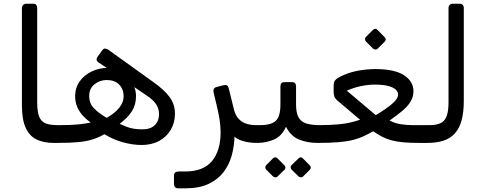

<svg xmlns="http://www.w3.org/2000/svg" viewBox="-20 -770 2623 1037"><path d="M288.4 1.9H270.1Q216.3 1.9 177.9 -16.5Q139.5 -34.8 119 -79.1Q98.4 -123.4 98.4 -200.9V-725.4Q98.4 -736.4 104.8 -743.2Q111.2 -750 124.4 -750H158.5Q170.9 -750 175.9 -743.5Q180.9 -737 180.9 -727V-217.6Q180.9 -164.6 192.4 -138.1Q203.9 -111.6 228.7 -102.8Q253.4 -94.1 291.5 -94.1H303.4Q318.4 -94.1 318.4 -79.1V-28.1Q318.4 1.9 288.4 1.9Z M745.1 13.1Q695.7 13.1 643 -1.8Q590.4 -16.7 543.9 -45.1Q512.7 -27.6 481.1 -17.4Q449.5 -7.1 404.8 -2.6Q360.2 1.9 288 1.9Q273 1.9 273 -13.1V-64.1Q273 -94.1 302.6 -94.1Q365.6 -94.1 403.3 -98.1Q441.1 -102.2 469.9 -107.9Q450.6 -121.5 431.4 -141Q412.1 -160.6 399.3 -187.3Q386.5 -214.1 385.7 -248.3Q385.7 -295.7 410.4 -330.6Q435.2 -365.4 476.1 -384.5Q516.9 -403.5 563.5 -403.5Q574.9 -403.5 587.1 -401.5Q599.3 -399.5 608.4 -395.7L605.6 -370.2L509.6 -434.6Q502.5 -440.1 501.8 -447.6Q501.1 -455 506.1 -462.2L531.1 -497Q539.9 -509.3 549 -507.7Q558.1 -506.1 567 -499.9L807.7 -327.2Q869 -283.5 897 -244.5Q924.9 -205.5 924.9 -156.3Q924.9 -107.9 902.6 -69.6Q880.3 -31.2 839.8 -9.1Q799.3 13.1 745.1 13.1ZM556 -133.7Q601.1 -158.7 624.4 -188.4Q647.7 -218.2 647.7 -249Q647.7 -289.3 623.3 -313.6Q598.9 -337.8 556.2 -337.8Q519.6 -337.8 490.6 -315Q461.7 -292.1 461.7 -251.8Q461.7 -211.2 488 -184.6Q514.4 -157.9 556 -133.7ZM750.3 -71.4Q793.7 -71.6 816.5 -94.5Q839.3 -117.4 838.9 -154.7Q838.7 -184.3 822.5 -208Q806.4 -231.7 771.6 -254.6L661.3 -329.4L682.1 -341.7Q697.4 -320.5 706 -298Q714.6 -275.5 714.6 -251.2Q714.6 -205.1 693.4 -170.6Q672.1 -136.2 626.4 -101.2Q648.4 -91.1 665.9 -84.5Q683.5 -77.9 703.6 -74.7Q723.7 -71.4 750.3 -71.4Z M942.7 247.1Q930.9 247.1 925.2 240.6Q919.6 234.2 919.6 222.3V178.6Q919.6 167.3 926.2 161.8Q932.8 156.2 945.3 156.2H978.6Q1079 156.2 1125.3 99.5Q1171.5 42.9 1171.5 -55.1Q1171.5 -88.6 1165.7 -125.1Q1159.9 -161.6 1150.7 -199.6L1133.6 -270.7Q1131.2 -282.1 1134.8 -289.7Q1138.4 -297.2 1152.1 -300.8L1187 -309.6Q1197.9 -312.1 1203 -310.2Q1208.2 -308.2 1211.3 -303.3Q1214.4 -298.4 1215.7 -291.3L1244.2 -176.4Q1252.4 -144.2 1271.1 -126Q1289.7 -107.7 1313.8 -100.9Q1337.8 -94.1 1362.4 -94.1H1382Q1399.4 -94.1 1399.4 -79.1V-28.1Q1399.4 1.9 1369.4 1.9Q1325.8 1.9 1292 -8.2Q1258.1 -18.3 1246.6 -32.7Q1245.2 19.2 1231.7 69.1Q1218.1 119 1187.8 159.1Q1157.4 199.1 1107 223.1Q1056.6 247.1 982.2 247.1Z M1369 1.9Q1354 1.9 1354 -13.9V-64.1Q1354 -94.1 1384 -94.1Q1445.5 -94.1 1470.1 -118.1Q1494.6 -142.2 1494.6 -205.4V-303.9Q1494.6 -326.4 1516.5 -326.4H1557.1Q1579 -326.4 1579 -303.9V-205.4Q1579 -162.2 1591.6 -137.8Q1604.2 -113.4 1632.6 -103.7Q1661.1 -94.1 1709.6 -94.1Q1724.6 -94.1 1724.6 -79.1V-28.1Q1724.6 1.9 1694.6 1.9Q1640 1.9 1594.9 -16.5Q1549.9 -34.9 1524.6 -85.7Q1503 -35.6 1460.7 -16.9Q1418.4 1.9 1369 1.9ZM1478.6 183.9Q1474.1 188.4 1467.1 187.9Q1460.2 187.4 1454.6 182.9L1417.8 146Q1413.2 141.2 1413.1 134Q1413 126.7 1417.8 122L1454.6 85.1Q1460.2 79.6 1466.7 79.6Q1473.2 79.6 1478.6 85.1L1515.3 122Q1520.9 126.7 1521.4 134.1Q1521.9 141.4 1516.3 147ZM1616.4 183.9Q1611.8 188.4 1605 187.9Q1598.1 187.4 1592.6 182.9L1554.7 146Q1550.1 141.2 1550 133.9Q1549.9 126.6 1554.7 122L1592.6 85.1Q1598.1 79.6 1604.5 79.6Q1610.8 79.6 1615.4 85.1L1652.2 122Q1657.8 126.7 1658.3 134.1Q1658.8 141.4 1653.2 147Z M1694.2 1.9Q1688 1.9 1684 -1.7Q1680 -5.3 1680 -17.2V-70.6Q1680 -84.6 1688 -89.3Q1696 -94.1 1709.2 -94.1Q1766.5 -94.9 1804.5 -98.1Q1842.6 -101.4 1870.5 -107.9Q1898.5 -114.4 1924.8 -123.3L1804.1 -225.4Q1789.9 -237.7 1785.9 -248.9Q1781.9 -260.1 1781.9 -276.2L1782.1 -306.8Q1782.1 -326.6 1789.9 -336.2Q1797.7 -345.9 1811.6 -352.9Q1856 -376.7 1906.8 -386.8Q1957.7 -396.9 2007.6 -396.9Q2111.1 -396.9 2162.1 -363.7Q2213.1 -330.4 2213.1 -277.6Q2213.1 -246.9 2197 -220.6Q2181 -194.2 2151.7 -170.1Q2122.5 -145.9 2084.2 -119.2Q2110.7 -104.6 2143.7 -99.3Q2176.7 -94.1 2207.2 -94.1H2300.1Q2314.8 -94.1 2314.8 -79.5V-27.9Q2314.8 1.9 2284.7 1.9H2247.9Q2196.7 1.9 2160.4 -1.2Q2124.2 -4.3 2096.5 -11.5Q2068.9 -18.7 2045.3 -30.8Q2021.8 -42.9 1995.8 -60.9Q1969.1 -46 1943.8 -34.1Q1918.5 -22.3 1886.7 -14.1Q1854.8 -6 1808.6 -2.1Q1762.4 1.9 1694.2 1.9ZM2009.5 -148.1Q2061.3 -178.6 2095.7 -207.4Q2130 -236.2 2130.2 -258.9Q2130.4 -273.6 2117.7 -285.8Q2104.9 -297.9 2077.4 -305.5Q2049.8 -313 2004.9 -313Q1970.1 -313 1932.1 -305.4Q1894.1 -297.9 1852.9 -280.3ZM2019.4 -506.7Q2014.7 -501.9 2007.5 -502.4Q2000.2 -502.9 1994.7 -507.7L1956.5 -545.9Q1951.6 -551.6 1951.6 -558.7Q1951.6 -565.7 1956.5 -570.6L1994.7 -608.8Q2000.2 -614.4 2007 -614.5Q2013.7 -614.6 2018.4 -608.8L2056.2 -570.6Q2070.1 -557.4 2057.6 -544.9Z M2285 1.9Q2270 1.9 2270 -13.1V-64.1Q2270 -94.1 2300 -94.1Q2335.1 -94.1 2357.9 -104.1Q2380.8 -114.1 2391.6 -140.8Q2402.5 -167.6 2402.5 -218.4V-727Q2402.5 -737 2409 -743.5Q2415.5 -750 2425.5 -750H2462Q2473 -750 2479 -743.5Q2485 -737 2485 -727V-226Q2485 -165.2 2473.5 -121.6Q2461.9 -78.1 2437.7 -50.5Q2413.4 -22.9 2375.6 -10.4Q2337.7 2.1 2285 1.9Z"/></svg>

Font: Rubik Light
Style: Regular
Weight: 300
Designer: Hubert and Fischer
Foundry: Hubert and Fischer
Version: Version 2.300;gftools[0.9.30]